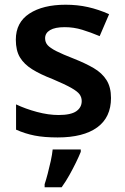

<svg xmlns="http://www.w3.org/2000/svg" viewBox="-20 -572 530 813"><path d="M450 -157Q450 -75 391.5 -32.5Q333 10 224 10Q167 10 126.5 2Q86 -6 48 -23V-130Q88 -111 136.5 -98Q185 -85 228 -85Q280 -85 303 -101Q326 -117 326 -144Q326 -160 317 -172.5Q308 -185 281.5 -200Q255 -215 203 -237Q151 -257 116.5 -278.5Q82 -300 64.5 -329Q47 -358 47 -404Q47 -477 104.5 -514.5Q162 -552 258 -552Q308 -552 352.5 -542Q397 -532 442 -512L402 -419Q364 -435 328 -446Q292 -457 254 -457Q213 -457 192 -444.5Q171 -432 171 -410Q171 -393 181.5 -381Q192 -369 218.5 -355.5Q245 -342 294 -323Q342 -304 377 -283.5Q412 -263 431 -233Q450 -203 450 -157ZM322 71Q314 91 301.5 116.5Q289 142 274 169Q259 196 241 221H169V208Q175 190 182 163.5Q189 137 195 109.5Q201 82 203 61H322Z"/></svg>

Font: Noto Sans Hanifi Rohingya SemiBold
Style: Regular
Weight: 600
Version: Version 2.101